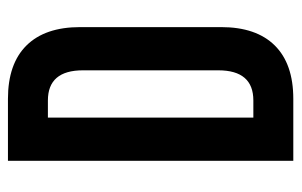

<svg xmlns="http://www.w3.org/2000/svg" viewBox="-154 -586 740 471"><g transform="rotate(-90 215.5 -350.0)"><path d="M57 -700H209Q295 -700 340 -654.5Q385 -609 385 -523V-177Q385 -91 340 -45.5Q295 0 209 0H57ZM163 -602V-98H205Q279 -98 279 -184V-516Q279 -602 205 -602Z"/></g></svg>

Font: Bebas Kai
Style: Regular
Weight: 400
Designer: Ryoichi Tsunekawa
Foundry: Dharma Type
Version: Version 1.001;PS 001.001;hotconv 1.0.70;makeotf.lib2.5.58329